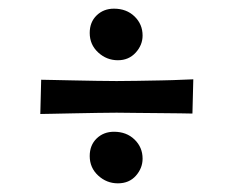

<svg xmlns="http://www.w3.org/2000/svg" viewBox="-20 -514 540 443"><path d="M73 -251 75 -330Q81 -330 101.5 -329.5Q122 -329 148.5 -328.5Q175 -328 202 -327.5Q229 -327 249 -327Q269 -327 297 -327.5Q325 -328 352.5 -328.5Q380 -329 400.5 -330Q421 -331 426 -331L424 -252Q417 -252 396 -252.5Q375 -253 348 -253Q321 -253 294.5 -253.5Q268 -254 249 -254Q231 -254 204 -253.5Q177 -253 149.5 -252.5Q122 -252 101 -251.5Q80 -251 73 -251ZM252 -91Q226 -91 206.5 -109Q187 -127 187 -154Q187 -179 203 -194.5Q219 -210 243 -210Q272 -210 290.5 -192Q309 -174 309 -148Q309 -126 293.5 -108.5Q278 -91 252 -91ZM252 -375Q226 -375 206.5 -393Q187 -411 187 -438Q187 -463 203 -478.5Q219 -494 243 -494Q272 -494 290.5 -476Q309 -458 309 -432Q309 -410 293 -392.5Q277 -375 252 -375Z"/></svg>

Font: Truculenta SemiBold
Style: Regular
Weight: 600
Version: Version 1.002